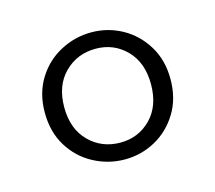

<svg xmlns="http://www.w3.org/2000/svg" viewBox="-56 -825 469 419"><g transform="rotate(-15 179.0 -615.5)"><path d="M180 -510Q221 -510 249 -538.5Q277 -567 277 -616Q277 -665 249 -693.5Q221 -722 180 -722Q138 -722 109.5 -693.5Q81 -665 81 -616Q81 -567 109.5 -538.5Q138 -510 180 -510ZM180 -472Q143 -472 110 -489.5Q77 -507 57 -539.5Q37 -572 37 -616Q37 -659 57 -691.5Q77 -724 110 -741.5Q143 -759 180 -759Q217 -759 249 -741.5Q281 -724 301 -691.5Q321 -659 321 -616Q321 -572 301 -539.5Q281 -507 249 -489.5Q217 -472 180 -472Z"/></g></svg>

Font: Noto Serif TC ExtraLight
Style: Bold
Weight: 700
Version: Version 2.002-H1;hotconv 1.1.0;makeotfexe 2.6.0